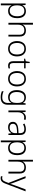

<svg xmlns="http://www.w3.org/2000/svg" viewBox="2434 -3234 1041 5949"><g transform="rotate(90 2954.5 -259.5)"><path d="M327 -542Q429 -542 486 -473.5Q543 -405 543 -269Q543 -179 516 -116.5Q489 -54 439.5 -22Q390 10 321 10Q275 10 240 -4Q205 -18 182 -41Q159 -64 145 -92H141Q143 -67 144 -37.5Q145 -8 145 17V236H88V-532H135L142 -433H145Q159 -462 182.5 -487Q206 -512 242 -527Q278 -542 327 -542ZM319 -493Q260 -493 221.5 -468Q183 -443 164.5 -394.5Q146 -346 145 -276V-266Q145 -190 163.5 -140Q182 -90 219.5 -64.5Q257 -39 315 -39Q370 -39 407.5 -67Q445 -95 464.5 -146.5Q484 -198 484 -270Q484 -378 443 -435.5Q402 -493 319 -493Z M744 -517Q744 -496 743 -477.5Q742 -459 740 -440H744Q758 -470 783 -492.5Q808 -515 843.5 -528.5Q879 -542 924 -542Q985 -542 1027 -521.5Q1069 -501 1090.5 -458Q1112 -415 1112 -348V0H1056V-344Q1056 -421 1021 -457Q986 -493 919 -493Q860 -493 821.5 -470.5Q783 -448 763.5 -402.5Q744 -357 744 -290V0H687V-760H744Z M1728 -267Q1728 -204 1712.5 -153.5Q1697 -103 1666.5 -66.5Q1636 -30 1591.5 -10Q1547 10 1489 10Q1434 10 1390 -9.5Q1346 -29 1315.5 -65.5Q1285 -102 1268.5 -153Q1252 -204 1252 -267Q1252 -353 1281 -414.5Q1310 -476 1364 -509Q1418 -542 1493 -542Q1570 -542 1622 -507.5Q1674 -473 1701 -411.5Q1728 -350 1728 -267ZM1311 -267Q1311 -199 1330.5 -147.5Q1350 -96 1389.5 -67.5Q1429 -39 1490 -39Q1552 -39 1591.5 -67.5Q1631 -96 1650 -147.5Q1669 -199 1669 -267Q1669 -333 1651 -384Q1633 -435 1594 -464Q1555 -493 1492 -493Q1402 -493 1356.5 -433Q1311 -373 1311 -267Z M2023 -39Q2046 -39 2066 -42.5Q2086 -46 2100 -51V-5Q2085 1 2063 5.5Q2041 10 2016 10Q1972 10 1941 -6.5Q1910 -23 1893.5 -58Q1877 -93 1877 -148V-486H1798V-518L1877 -537L1897 -659H1934V-532H2097V-486H1934V-151Q1934 -96 1955.5 -67.5Q1977 -39 2023 -39Z M2658 -267Q2658 -204 2642.5 -153.5Q2627 -103 2596.5 -66.5Q2566 -30 2521.5 -10Q2477 10 2419 10Q2364 10 2320 -9.5Q2276 -29 2245.5 -65.5Q2215 -102 2198.5 -153Q2182 -204 2182 -267Q2182 -353 2211 -414.5Q2240 -476 2294 -509Q2348 -542 2423 -542Q2500 -542 2552 -507.5Q2604 -473 2631 -411.5Q2658 -350 2658 -267ZM2241 -267Q2241 -199 2260.5 -147.5Q2280 -96 2319.5 -67.5Q2359 -39 2420 -39Q2482 -39 2521.5 -67.5Q2561 -96 2580 -147.5Q2599 -199 2599 -267Q2599 -333 2581 -384Q2563 -435 2524 -464Q2485 -493 2422 -493Q2332 -493 2286.5 -433Q2241 -373 2241 -267Z M2998 -542Q3061 -542 3102 -518Q3143 -494 3168 -451H3172L3180 -532H3226V17Q3226 86 3202.5 136Q3179 186 3128.5 213Q3078 240 2997 240Q2937 240 2890.5 230Q2844 220 2807 204V149Q2844 167 2893 179Q2942 191 2999 191Q3087 191 3128.5 144.5Q3170 98 3170 20V-11Q3170 -32 3170.5 -53.5Q3171 -75 3172 -94H3169Q3146 -43 3101 -16.5Q3056 10 2991 10Q2888 10 2830 -60.5Q2772 -131 2772 -262Q2772 -391 2830.5 -466.5Q2889 -542 2998 -542ZM3004 -493Q2946 -493 2908 -465.5Q2870 -438 2850.5 -386.5Q2831 -335 2831 -261Q2831 -153 2874 -96Q2917 -39 2998 -39Q3048 -39 3081 -54.5Q3114 -70 3133.5 -98Q3153 -126 3161.5 -164Q3170 -202 3170 -246V-281Q3170 -349 3154 -396Q3138 -443 3101.5 -468Q3065 -493 3004 -493Z M3621 -541Q3640 -541 3658.5 -539Q3677 -537 3693 -533L3684 -480Q3668 -484 3652 -486.5Q3636 -489 3618 -489Q3581 -489 3552 -475Q3523 -461 3502 -435Q3481 -409 3470 -373Q3459 -337 3459 -292V0H3402V-532H3450L3456 -433H3459Q3473 -463 3495.5 -487.5Q3518 -512 3549.5 -526.5Q3581 -541 3621 -541Z M3984 -541Q4074 -541 4118 -497.5Q4162 -454 4162 -358V0H4119L4109 -90H4106Q4087 -60 4062.5 -37.5Q4038 -15 4003.5 -2.5Q3969 10 3920 10Q3869 10 3832 -7.5Q3795 -25 3775 -58Q3755 -91 3755 -139Q3755 -219 3820 -260.5Q3885 -302 4009 -307L4106 -312V-349Q4106 -428 4074.5 -460.5Q4043 -493 3982 -493Q3941 -493 3903 -482.5Q3865 -472 3827 -453L3809 -499Q3847 -517 3891.5 -529Q3936 -541 3984 -541ZM4016 -265Q3915 -260 3865 -229.5Q3815 -199 3815 -139Q3815 -90 3845.5 -64Q3876 -38 3930 -38Q4014 -38 4059.5 -85.5Q4105 -133 4106 -217V-269Z M4571 -542Q4673 -542 4730 -473.5Q4787 -405 4787 -269Q4787 -179 4760 -116.5Q4733 -54 4683.5 -22Q4634 10 4565 10Q4519 10 4484 -4Q4449 -18 4426 -41Q4403 -64 4389 -92H4385Q4387 -67 4388 -37.5Q4389 -8 4389 17V236H4332V-532H4379L4386 -433H4389Q4403 -462 4426.5 -487Q4450 -512 4486 -527Q4522 -542 4571 -542ZM4563 -493Q4504 -493 4465.5 -468Q4427 -443 4408.5 -394.5Q4390 -346 4389 -276V-266Q4389 -190 4407.5 -140Q4426 -90 4463.5 -64.5Q4501 -39 4559 -39Q4614 -39 4651.5 -67Q4689 -95 4708.5 -146.5Q4728 -198 4728 -270Q4728 -378 4687 -435.5Q4646 -493 4563 -493Z M4988 -517Q4988 -496 4987 -477.5Q4986 -459 4984 -440H4988Q5002 -470 5027 -492.5Q5052 -515 5087.5 -528.5Q5123 -542 5168 -542Q5229 -542 5271 -521.5Q5313 -501 5334.5 -458Q5356 -415 5356 -348V0H5300V-344Q5300 -421 5265 -457Q5230 -493 5163 -493Q5104 -493 5065.5 -470.5Q5027 -448 5007.5 -402.5Q4988 -357 4988 -290V0H4931V-760H4988Z M5440 -532H5500L5627 -202Q5638 -172 5647 -147Q5656 -122 5663 -100.5Q5670 -79 5674 -61H5677Q5684 -85 5696.5 -121Q5709 -157 5724 -200L5848 -532H5909L5669 94Q5652 141 5630 174Q5608 207 5578 224Q5548 241 5505 241Q5486 241 5470.5 238.5Q5455 236 5442 232V184Q5454 188 5468 190.5Q5482 193 5498 193Q5527 193 5547.5 181.5Q5568 170 5584 146.5Q5600 123 5614 87L5648 -2Z"/></g></svg>

Font: Noto Sans Armenian Light
Style: Regular
Weight: 300
Designer: Monotype Design Team
Foundry: Monotype Imaging Inc.
Version: Version 2.007